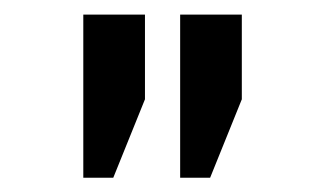

<svg xmlns="http://www.w3.org/2000/svg" viewBox="-20 -706 454 269"><path d="M96.7 -457V-685.5H183.1V-566.9L138.7 -457ZM232.4 -457V-685.5H318.8V-566.9L274.4 -457Z"/></svg>

Font: Yantramanav
Style: Regular
Weight: 400
Version: Version 1.000;PS 1.0;hotconv 1.0.72;makeotf.lib2.5.5900; ttf